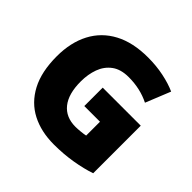

<svg xmlns="http://www.w3.org/2000/svg" viewBox="-179 -906 1099 1099"><g transform="rotate(45 370.0 -357.0)"><path d="M364 -418H672V-33Q617 -14 545.5 -2Q474 10 396 10Q293 10 215.5 -30Q138 -70 94.5 -152Q51 -234 51 -359Q51 -471 94 -553Q137 -635 220.5 -679.5Q304 -724 426 -724Q493 -724 553 -711.5Q613 -699 657 -679L596 -528Q558 -547 516 -556.5Q474 -566 427 -566Q363 -566 324 -537Q285 -508 267.5 -460Q250 -412 250 -354Q250 -254 292 -201.5Q334 -149 412 -149Q429 -149 453.5 -151.5Q478 -154 491 -157V-269H364Z"/></g></svg>

Font: Noto Sans Georgian Black
Style: Regular
Weight: 900
Designer: Monotype Design Team, Akaki Razmadze
Foundry: Google LLC
Version: Version 2.005; ttfautohint (v1.8.4.7-5d5b)